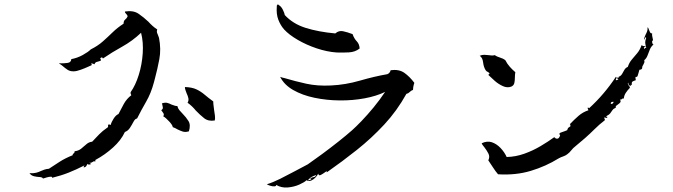

<svg xmlns="http://www.w3.org/2000/svg" viewBox="-20 -812 3040 867"><path d="M698 -641Q708 -590 699.5 -545Q691 -500 680 -459Q679 -454 677.5 -449.5Q676 -445 675 -440Q662 -391 640 -353Q618 -315 599 -277Q590 -276 583 -262.5Q576 -249 567 -235Q558 -221 544 -216Q527 -179 490.5 -146Q454 -113 413 -91Q411 -91 410.5 -87.5Q410 -84 410 -82Q406 -85 403 -83.5Q400 -82 397 -80Q394 -78 391 -77Q388 -76 384 -79Q386 -75 390 -73Q391 -69 382.5 -69Q374 -69 375 -73Q374 -70 370.5 -63.5Q367 -57 358 -56Q357 -59 359 -61Q361 -63 361 -65Q324 -46 290 -32.5Q256 -19 215 -9Q217 -14 209.5 -14Q202 -14 191.5 -11Q181 -8 175 -6Q174 -6 174 -6Q171 -12 159 -12.5Q147 -13 134 -16Q121 -19 113 -30Q132 -29 143.5 -32Q155 -35 165 -40Q172 -43 180.5 -46Q189 -49 201 -50Q222 -64 248.5 -81Q275 -98 308 -111Q307 -114 311 -118Q313 -119 315 -121.5Q317 -124 317 -129Q335 -131 347 -141Q359 -151 370.5 -161Q382 -171 396 -172Q413 -190 428 -205.5Q443 -221 465 -236Q468 -237 468 -240Q468 -243 468 -246Q468 -247 468 -248Q471 -251 474 -250Q477 -248 480 -248Q483 -261 493.5 -277Q504 -293 515 -297Q526 -319 539 -342.5Q552 -366 573 -382Q572 -384 570.5 -387.5Q569 -391 570 -396Q592 -427 606.5 -473.5Q621 -520 624.5 -571Q628 -622 617 -664Q578 -627 532 -601.5Q486 -576 445 -548Q443 -549 442 -552Q440 -555 436 -551Q431 -550 434 -545Q437 -541 436 -539Q429 -535 419 -533Q409 -531 407 -522Q404 -522 401 -524Q397 -526 393 -525Q389 -525 392.5 -522Q396 -519 396 -519Q396 -519 380 -511.5Q364 -504 344.5 -497Q325 -490 314 -490Q297 -489 285 -497Q273 -505 264 -513Q259 -517 255 -520Q251 -523 247 -525Q246 -527 258 -526Q270 -526 285.5 -528Q301 -530 302 -545Q329 -550 353.5 -563.5Q378 -577 390 -589Q422 -605 444.5 -625Q467 -645 488.5 -666Q510 -687 538 -705Q538 -718 545 -723.5Q552 -729 556 -737Q556 -742 554 -744Q552 -746 550 -749Q548 -751 546 -753.5Q544 -756 544 -760Q582 -766 605.5 -750Q629 -734 650 -714Q659 -704 669 -695Q679 -686 690 -679Q687 -671 689 -664.5Q691 -658 694 -652Q697 -645 698 -641ZM950 -268Q921 -263 901.5 -278.5Q882 -294 864 -313Q856 -323 846.5 -332Q837 -341 827 -348Q833 -358 830.5 -369Q828 -380 823 -390Q820 -398 817.5 -405Q815 -412 815 -419Q847 -418 867 -408.5Q887 -399 904 -384.5Q921 -370 943 -354Q943 -344 944.5 -334Q946 -324 947 -314Q949 -302 950.5 -290Q952 -278 950 -268ZM833 -219Q817 -214 805 -218Q793 -222 781 -228Q776 -231 771 -233.5Q766 -236 760 -238Q760 -246 744.5 -263Q729 -280 717 -287Q722 -294 718 -300.5Q714 -307 710 -312Q709 -313 708 -314Q716 -320 715.5 -325.5Q715 -331 713 -339Q712 -343 711 -345Q725 -350 735 -347.5Q745 -345 754 -340Q761 -338 767 -335.5Q773 -333 781 -333Q783 -323 790 -314.5Q797 -306 806 -297Q820 -283 831 -265.5Q842 -248 833 -219Z M1851 -438Q1850 -434 1848 -428Q1847 -423 1846 -418Q1845 -413 1845 -406Q1836 -403 1830 -396.5Q1824 -390 1815 -388Q1773 -312 1715.5 -250Q1658 -188 1592 -135.5Q1526 -83 1456 -34Q1454 -35 1455 -37Q1456 -39 1456 -40Q1454 -39 1446 -33Q1438 -27 1428.5 -22Q1419 -17 1417 -28Q1414 -21 1405.5 -11.5Q1397 -2 1386 3Q1375 8 1364 2Q1355 11 1331.5 21.5Q1308 32 1279.5 34.5Q1251 37 1227 23Q1228 29 1219 29.5Q1210 30 1199.5 26.5Q1189 23 1185 20Q1212 12 1245 -4.5Q1278 -21 1311.5 -39Q1345 -57 1370 -70Q1399 -90 1435.5 -117Q1472 -144 1508 -172.5Q1544 -201 1570 -224Q1587 -239 1613 -266Q1639 -293 1667 -327Q1695 -361 1719 -397Q1680 -378 1626.5 -368Q1573 -358 1514 -358.5Q1455 -359 1400 -370.5Q1345 -382 1304 -405.5Q1263 -429 1245 -465Q1250 -463 1255.5 -461.5Q1261 -460 1266 -459Q1313 -445 1363 -434Q1413 -423 1474 -426Q1540 -429 1605.5 -448Q1671 -467 1729 -477Q1741 -482 1744 -495Q1782 -500 1806 -483Q1830 -466 1851 -438ZM1604 -593Q1584 -577 1555.5 -575.5Q1527 -574 1500 -575Q1457 -578 1410.5 -593.5Q1364 -609 1324.5 -632Q1285 -655 1263 -679Q1247 -697 1237 -722.5Q1227 -748 1230 -783Q1229 -786 1231 -788Q1233 -790 1233 -792Q1238 -792 1239 -789Q1250 -783 1257.5 -767.5Q1265 -752 1266 -744Q1303 -704 1360.5 -686Q1418 -668 1494 -661Q1510 -675 1529 -671Q1548 -667 1572 -658Q1579 -638 1591 -625.5Q1603 -613 1604 -593ZM1408 -22Q1394 -17 1387 -13Q1380 -9 1370 2Q1381 2 1387 -4Q1386 -5 1383.5 -5Q1381 -5 1381 -7Q1392 -12 1398 -12.5Q1404 -13 1408 -22Z M2931 -611Q2920 -602 2914.5 -588.5Q2909 -575 2904 -561.5Q2899 -548 2889 -540Q2891 -534 2889.5 -529.5Q2888 -525 2885 -520Q2883 -517 2881.5 -514Q2880 -511 2880 -507Q2880 -500 2873.5 -498Q2867 -496 2868 -498Q2867 -496 2866 -492.5Q2865 -489 2864 -485Q2862 -477 2859.5 -470Q2857 -463 2851 -465Q2848 -462 2850 -457Q2851 -453 2851 -450Q2848 -449 2843 -447Q2837 -445 2834.5 -442Q2832 -439 2833 -427Q2831 -430 2828.5 -429Q2826 -428 2830 -427Q2827 -422 2821.5 -427Q2816 -432 2818 -439Q2814 -436 2815 -433Q2816 -430 2819 -426Q2821 -424 2823 -421Q2825 -418 2824 -415Q2814 -405 2806 -393Q2798 -381 2797 -367Q2793 -368 2790.5 -366.5Q2788 -365 2787 -364Q2783 -360 2779 -364Q2785 -354 2780.5 -349Q2776 -344 2770 -340Q2765 -337 2762 -334Q2759 -331 2761 -326Q2750 -321 2745.5 -314.5Q2741 -308 2736 -301Q2731 -294 2717 -287Q2717 -285 2719.5 -285Q2722 -285 2723 -284Q2721 -278 2716 -280Q2712 -282 2708 -281Q2708 -279 2710 -276Q2712 -272 2711 -269Q2686 -250 2663 -227Q2644 -208 2622.5 -189Q2601 -170 2580 -153Q2567 -143 2559.5 -133Q2552 -123 2541 -115Q2533 -109 2522.5 -105.5Q2512 -102 2503 -97Q2445 -61 2377 -40.5Q2309 -20 2229 -25Q2217 -39 2206.5 -55.5Q2196 -72 2185 -88Q2193 -104 2185.5 -118.5Q2178 -133 2168 -146Q2164 -151 2160.5 -155.5Q2157 -160 2155 -165Q2180 -177 2201.5 -169.5Q2223 -162 2240.5 -143.5Q2258 -125 2268 -103Q2309 -104 2348 -118Q2387 -132 2421.5 -152.5Q2456 -173 2482 -192Q2485 -192 2487 -189Q2490 -185 2494 -186Q2500 -185 2504 -190Q2508 -195 2509 -200.5Q2510 -206 2506 -204Q2504 -210 2512.5 -213.5Q2521 -217 2531 -220Q2538 -223 2541 -224Q2544 -233 2545 -234Q2546 -235 2556 -242Q2556 -251 2553 -251Q2572 -271 2592 -288.5Q2612 -306 2637 -314Q2637 -316 2635 -319Q2633 -323 2634 -326Q2638 -327 2640 -323Q2709 -386 2761 -465Q2766 -464 2763 -457Q2760 -452 2761 -450Q2765 -449 2769 -452Q2772 -453 2773 -453Q2772 -454 2770 -455Q2766 -458 2767 -462Q2772 -461 2774.5 -462.5Q2777 -464 2773 -465Q2784 -469 2789 -478Q2794 -487 2799.5 -496.5Q2805 -506 2815 -510Q2821 -529 2833 -543Q2845 -557 2857.5 -572Q2870 -587 2877 -608Q2883 -604 2886.5 -604Q2890 -604 2895 -602Q2896 -599 2892 -599Q2892 -598 2890 -599Q2889 -600 2888 -599.5Q2887 -599 2889 -590Q2890 -591 2891 -593Q2894 -597 2898 -596V-597Q2894 -611 2893.5 -619Q2893 -627 2898 -641Q2896 -646 2894 -642.5Q2892 -639 2891 -636Q2889 -633 2889 -632Q2888 -637 2890 -642.5Q2892 -648 2895 -655Q2899 -662 2902 -670Q2905 -678 2904 -688Q2907 -689 2910 -679Q2912 -673 2915 -667Q2918 -661 2925 -661Q2924 -655 2925 -650Q2926 -645 2927 -640Q2930 -630 2928 -626Q2926 -626 2926 -628.5Q2926 -631 2925 -632Q2924 -628 2925 -620.5Q2926 -613 2931 -611ZM2307 -486Q2306 -480 2305.5 -474Q2305 -468 2305 -461Q2305 -448 2302.5 -437Q2300 -426 2289 -421Q2271 -414 2251 -423Q2231 -432 2214 -447Q2197 -462 2187 -472Q2186 -473 2185 -474Q2192 -479 2190 -481.5Q2188 -484 2183 -487Q2180 -488 2177.5 -490Q2175 -492 2173 -495Q2164 -509 2161.5 -530.5Q2159 -552 2146 -560Q2157 -565 2167 -564.5Q2177 -564 2186 -563Q2193 -562 2200 -561.5Q2207 -561 2214 -563Q2224 -556 2238 -552Q2252 -548 2262 -540Q2270 -524 2282 -510.5Q2294 -497 2307 -486ZM2752 -352Q2737 -354 2738 -343Q2744 -342 2746.5 -344.5Q2749 -347 2751 -351Q2752 -352 2752 -352Z"/></svg>

Font: Yuji Mai
Style: Regular
Weight: 400
Designer: Kataoka Yuji
Foundry: Kinuta Font Factory
Version: Version 3.002